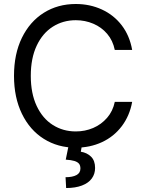

<svg xmlns="http://www.w3.org/2000/svg" viewBox="-20 -737 733 971"><path d="M363.3 -634.8Q298.8 -634.8 247.1 -602.1Q195.3 -569.3 165.5 -505.9Q135.7 -442.4 135.7 -353.5Q135.7 -264.6 165.5 -201.2Q195.3 -137.7 247.1 -105Q298.8 -72.3 363.3 -72.3Q410.2 -72.3 451.2 -89.8Q492.2 -107.4 521.5 -141.1Q550.8 -174.8 560.5 -221.7H648.4Q635.7 -151.4 595.7 -98.6Q555.7 -45.9 495.6 -18.1Q435.5 9.8 363.3 9.8Q272.5 9.8 201.7 -34.7Q130.9 -79.1 90.8 -161.6Q50.8 -244.1 50.8 -353.5Q50.8 -463.9 90.8 -545.9Q130.9 -627.9 201.7 -672.4Q272.5 -716.8 363.3 -716.8Q434.6 -716.8 495.1 -689Q555.7 -661.1 595.7 -608.9Q635.7 -556.6 648.4 -484.4H560.5Q550.8 -532.2 522 -565.9Q493.2 -599.6 451.7 -617.2Q410.2 -634.8 363.3 -634.8ZM393.6 2.9 388.7 30.3Q419.9 35.2 440.4 55.2Q460.9 75.2 460.9 112.3Q460.9 142.6 444.3 165.5Q427.7 188.5 394.5 201.2Q361.3 213.9 314.5 213.9L311.5 159.2Q346.7 159.2 366.7 148.4Q386.7 137.7 386.7 115.2Q386.7 99.6 379.4 90.8Q372.1 82 356.4 77.1Q340.8 72.3 312.5 70.3L326.2 2.9Z"/></svg>

Font: Pretendard GOV Variable
Style: Regular
Weight: 400
Designer: Base glyphs from Inter by Rasmus Andersson; Hangul glyphs from Noto Sans CJK(Source Han Sans) by Jang Soo-young and Kang
Foundry: Kil Hyung-jin
Version: Version 1.307;Glyphs 3.2 (3192)